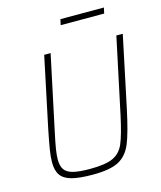

<svg xmlns="http://www.w3.org/2000/svg" viewBox="-125 -942 872 1041"><g transform="rotate(-15 311.0 -422.0)"><path d="M69 -114Q69 -144 75.5 -184Q82 -224 96 -294L179 -688H215L125 -264Q113 -208 108 -176Q103 -144 103 -120Q103 -83 117.5 -63Q132 -43 165.5 -34.5Q199 -26 260 -26Q347 -26 389 -45.5Q431 -65 451 -111.5Q471 -158 494 -264L584 -688H620L537 -294Q509 -161 484.5 -102Q460 -43 412 -17.5Q364 8 266 8Q191 8 148.5 -3.5Q106 -15 87.5 -41Q69 -67 69 -114ZM307 -820 314 -852H558L551 -820Z"/></g></svg>

Font: Saira Semi Condensed Thin
Style: Italic
Weight: 100
Width: 4
Italic angle: -12°
Designer: Hector Gatti with collaboration of the Omnibus-Type team
Foundry: Omnibus-Type
Version: Version 1.001; ttfautohint (v1.8)